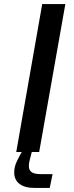

<svg xmlns="http://www.w3.org/2000/svg" viewBox="-20 -749 366 946"><path d="M60 0 188 -729H302L173 0ZM151 177Q102 177 76 157Q50 137 50 100Q50 72 64.5 42.5Q79 13 96 -15L141 -17L126 41Q117 76 129 92.5Q141 109 180 109H239L225 177Z"/></svg>

Font: Hubot Sans Medium
Style: Italic
Weight: 500
Italic angle: -10°
Designer: Deni Anggara
Foundry: GitHub
Version: Version 1.001; ttfautohint (v1.8.4.7-5d5b);gftools[0.9.31]